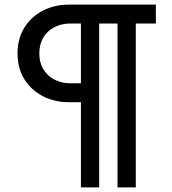

<svg xmlns="http://www.w3.org/2000/svg" viewBox="-20 -714 746 834"><path d="M378.2 -270H280.5Q216.9 -270 166.1 -296.2Q115.4 -322.4 85.8 -369.9Q56.2 -417.4 56.2 -481.8Q56.2 -546.2 85.8 -593.9Q115.4 -641.5 166.1 -667.7Q216.9 -694 280.5 -694H657V-611.8H286.2Q247 -611.8 216.3 -596Q185.7 -580.2 168.2 -551Q150.8 -521.8 150.8 -481.8Q150.8 -441.9 168.4 -413Q186 -384 216.5 -368.1Q247 -352.2 286.2 -352.2H378.2ZM410.8 100H331.5V-694H410.8ZM569.8 100H490.5V-694H569.8Z"/></svg>

Font: Marine Company Thin
Style: Regular
Weight: 100
Designer: Rodrigo Fuenzalida
Foundry: fragTYPE
Version: Version 1.000